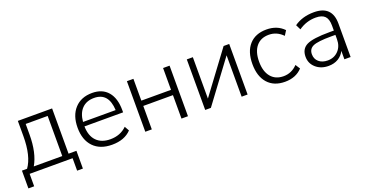

<svg xmlns="http://www.w3.org/2000/svg" viewBox="-33 -1169 3671 1924"><g transform="rotate(-20 1802.0 -207.5)"><path d="M28.3 132.8V-56.6H83Q160.2 -164.1 160.2 -377V-539.1H525.4V-56.6H609.4V132.8H547.9V0H89.8V132.8ZM154.3 -55.7H458V-483.4H223.6V-370.1Q223.6 -174.8 154.3 -55.7Z M967.8 8.8Q840.8 8.8 770 -64.9Q699.2 -138.7 699.2 -269.5Q699.2 -398.4 767.6 -473.1Q835.9 -547.9 954.1 -547.9Q1062.5 -547.9 1121.6 -478.5Q1180.7 -409.2 1180.7 -281.2V-258.8H768.6Q770.5 -157.2 823.2 -103Q876 -48.8 970.7 -48.8Q1077.1 -48.8 1146.5 -117.2L1173.8 -68.4Q1101.6 8.8 967.8 8.8ZM770.5 -305.7H1118.2Q1109.4 -494.1 955.1 -494.1Q874 -494.1 826.2 -445.3Q778.3 -396.5 770.5 -305.7Z M1323.2 0V-539.1H1392.6V-306.6H1709V-539.1H1778.3V0H1709V-250H1392.6V0Z M1961.9 0V-539.1H2026.4V-97.7L2354.5 -539.1H2414.1V0H2350.6V-441.4L2022.5 0Z M2812.5 8.8Q2694.3 8.8 2628.9 -64.9Q2563.5 -138.7 2563.5 -269.5Q2563.5 -401.4 2628.9 -474.6Q2694.3 -547.9 2812.5 -547.9Q2926.8 -547.9 2997.1 -474.6L2965.8 -424.8Q2902.3 -490.2 2817.4 -490.2Q2730.5 -490.2 2682.6 -432.1Q2634.8 -374 2634.8 -269.5Q2634.8 -165 2683.1 -106.9Q2731.4 -48.8 2817.4 -48.8Q2903.3 -48.8 2965.8 -114.3L2997.1 -65.4Q2928.7 8.8 2812.5 8.8Z M3276.4 8.8Q3195.3 8.8 3142.1 -38.1Q3088.9 -85 3088.9 -156.2Q3088.9 -240.2 3155.3 -273.4Q3221.7 -306.6 3398.4 -306.6H3445.3V-360.4Q3445.3 -428.7 3415 -460Q3384.8 -491.2 3318.4 -491.2Q3217.8 -491.2 3134.8 -432.6L3108.4 -486.3Q3195.3 -547.9 3319.3 -547.9Q3512.7 -547.9 3512.7 -356.4V0H3446.3V-89.8Q3423.8 -43.9 3379.9 -17.6Q3335.9 8.8 3276.4 8.8ZM3157.2 -158.2Q3157.2 -107.4 3192.9 -76.7Q3228.5 -45.9 3287.1 -45.9Q3356.4 -45.9 3400.9 -92.8Q3445.3 -139.6 3445.3 -213.9V-260.7H3399.4Q3257.8 -260.7 3207.5 -238.3Q3157.2 -215.8 3157.2 -158.2Z"/></g></svg>

Font: Min Sans Light
Style: Regular
Weight: 300
Designer: Jinseong-Kim, NotoSansCJK, Nunito
Foundry: Jinseong-Kim
Version: Version 1.400;Glyphs 3.1.2 (3151)